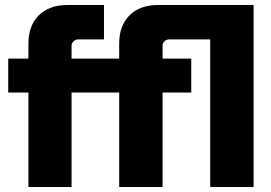

<svg xmlns="http://www.w3.org/2000/svg" viewBox="-20 -750 1087 770"><path d="M94 0V-379H13V-515H94V-575Q94 -647 135.5 -688.5Q177 -730 251 -730H397V-592H294Q283 -592 275 -584.5Q267 -577 267 -566V-515H458V-575Q458 -647 499.5 -688.5Q541 -730 615 -730H997V0H823V-592H659Q647 -592 639.5 -584.5Q632 -577 632 -566V-515H747V-379H632V0H458V-379H267V0Z"/></svg>

Font: MuseoModerno ExtraBold
Style: Regular
Weight: 800
Designer: Pablo Cosgaya, Héctor Gatti, Marcela Romero, and the Authors of The MuseoModerno Project.
Foundry: Omnibus-Type Team
Version: Version 1.001